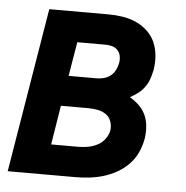

<svg xmlns="http://www.w3.org/2000/svg" viewBox="-43 -562 587 605"><g transform="rotate(5 250.0 -260.0)"><path d="M217 0H3L89 -520H276Q299 -520 321.5 -516.5Q344 -513 364 -504Q384 -495 400 -480Q416 -465 424.5 -445.5Q433 -426 435 -403Q437 -380 433 -357Q430 -343 425.5 -329.5Q421 -316 412.5 -304Q404 -292 392 -282.5Q380 -273 366 -266Q382 -257 395.5 -244Q409 -231 416.5 -214.5Q424 -198 425.5 -178.5Q427 -159 424 -139Q420 -117 410.5 -96Q401 -75 384.5 -58Q368 -41 347.5 -29.5Q327 -18 305 -11.5Q283 -5 261 -2.5Q239 0 217 0ZM168 -316H257Q268 -316 279.5 -319Q291 -322 300.5 -329.5Q310 -337 315.5 -348Q321 -359 323 -370Q325 -381 323 -392Q321 -403 314 -410.5Q307 -418 297 -421Q287 -424 276 -424H186ZM132 -96H217Q232 -96 247 -98.5Q262 -101 276.5 -108Q291 -115 301 -128Q311 -141 314 -156Q316 -171 311 -185Q306 -199 294 -207Q282 -215 267.5 -217.5Q253 -220 238 -220H152Z"/></g></svg>

Font: Iosevka Oblique
Style: Bold
Weight: 700
Italic angle: -9°
Monospace: yes
Designer: Belleve Invis
Foundry: Belleve Invis
Version: Version 32.5.0; ttfautohint (v1.8.4)